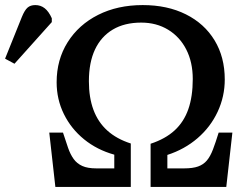

<svg xmlns="http://www.w3.org/2000/svg" viewBox="-142 -736 987 756"><path d="M76 0 52 -214H106Q117 -180 126 -154Q135 -128 148 -110Q161 -92 182 -82.5Q203 -73 237 -73H308V-127Q240 -146 189 -187.5Q138 -229 109.5 -287Q81 -345 81 -412Q81 -501 124.5 -570Q168 -639 244.5 -677.5Q321 -716 420 -716Q517 -716 590 -679.5Q663 -643 703 -577Q743 -511 743 -423Q743 -356 715 -296Q687 -236 636 -192Q585 -148 517 -126V-73H583Q617 -73 638 -80.5Q659 -88 672.5 -104Q686 -120 696.5 -147.5Q707 -175 719 -214H773L749 0H451V-170Q509 -189 545.5 -222.5Q582 -256 599.5 -306Q617 -356 617 -425Q617 -491 591.5 -541Q566 -591 520 -619Q474 -647 414 -647Q348 -647 302 -619.5Q256 -592 232 -541Q208 -490 208 -416Q208 -352 226 -303.5Q244 -255 280.5 -222Q317 -189 373 -171V0ZM-85 -485 -122 -505 -56 -669Q-45 -696 -33.5 -706Q-22 -716 -3 -716Q18 -716 34 -703.5Q50 -691 62 -664V-649Z"/></svg>

Font: Literata 18pt Medium
Style: Regular
Weight: 500
Designer: Latin by Veronika Burian and Jose Scaglione. Greek by Irene Vlachou. Cyrillic by Vera Evstafieva.
Foundry: TypeTogether
Version: Version 3.103;gftools[0.9.29]